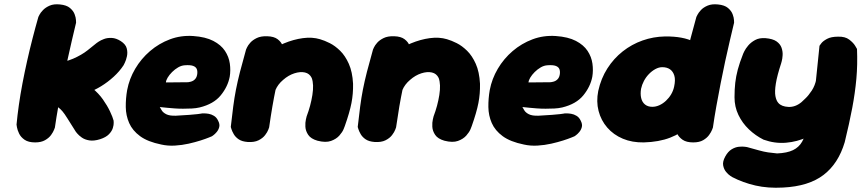

<svg xmlns="http://www.w3.org/2000/svg" viewBox="-20 -671 4065 906"><path d="M452 -14Q423 -5 401.5 -8.5Q380 -12 366 -22Q352 -32 345 -40.5Q338 -49 338 -49Q312 -90 298 -112.5Q284 -135 274.5 -146Q265 -157 255 -164.5Q245 -172 227 -182L226 -372Q284 -376 325 -394Q366 -412 393 -433.5Q420 -455 436 -468Q436 -468 445.5 -474.5Q455 -481 471 -487Q487 -493 507.5 -492Q528 -491 550 -477Q573 -462 578 -443Q583 -424 579 -405.5Q575 -387 569 -375Q563 -363 563 -363Q544 -334 516 -308.5Q488 -283 457 -264Q426 -245 396.5 -235Q367 -225 344 -226L353 -285Q388 -277 416.5 -254Q445 -231 465.5 -202Q486 -173 499 -145.5Q512 -118 516 -102Q516 -102 516.5 -92Q517 -82 512.5 -67Q508 -52 494 -37.5Q480 -23 452 -14ZM146 1Q114 1 96 -11.5Q78 -24 70 -41Q62 -58 60 -70.5Q58 -83 58 -83Q62 -126 69 -175.5Q76 -225 86 -277.5Q96 -330 108 -383.5Q120 -437 133.5 -489.5Q147 -542 161 -591Q161 -591 166 -601Q171 -611 183 -623.5Q195 -636 214.5 -644.5Q234 -653 263 -650Q294 -647 310 -633.5Q326 -620 332 -604Q338 -588 338.5 -576Q339 -564 339 -564Q330 -526 319 -479.5Q308 -433 297 -382Q286 -331 275.5 -277.5Q265 -224 255.5 -171Q246 -118 239 -69Q239 -69 235 -58.5Q231 -48 221 -34Q211 -20 192.5 -9.5Q174 1 146 1Z M741 11Q677 -2 641 -28.5Q605 -55 589.5 -90.5Q574 -126 573.5 -166Q573 -206 580 -246Q590 -299 618 -346.5Q646 -394 688 -430Q730 -466 782 -485.5Q834 -505 892 -501Q950 -497 986.5 -478Q1023 -459 1041.5 -431Q1060 -403 1064.5 -371Q1069 -339 1064 -309Q1055 -262 1021.5 -221Q988 -180 922 -164Q905 -160 885 -159Q865 -158 843.5 -158Q822 -158 802.5 -159.5Q783 -161 767.5 -162.5Q752 -164 743 -165Q734 -166 734 -166Q737 -161 743 -150.5Q749 -140 764.5 -132Q780 -124 810 -125Q849 -127 873.5 -129Q898 -131 911.5 -132.5Q925 -134 929.5 -135Q934 -136 934 -136Q934 -136 943 -136Q952 -136 964.5 -134Q977 -132 989.5 -124.5Q1002 -117 1009 -102Q1018 -85 1014.5 -71.5Q1011 -58 1002.5 -48Q994 -38 987 -33Q980 -28 980 -28Q980 -28 965.5 -22Q951 -16 926 -8Q901 0 870 7Q839 14 805.5 16Q772 18 741 11ZM763 -282 867 -283Q867 -283 870.5 -283.5Q874 -284 880 -285.5Q886 -287 892 -290.5Q898 -294 903 -300.5Q908 -307 910 -317Q913 -333 909 -344Q905 -355 891.5 -360Q878 -365 852 -363Q836 -362 820.5 -353Q805 -344 792 -331Q779 -318 771 -304.5Q763 -291 763 -282Z M1478 -7Q1447 -16 1434.5 -34.5Q1422 -53 1421 -73Q1420 -93 1423.5 -107.5Q1427 -122 1427 -122Q1446 -172 1454 -222.5Q1462 -273 1451 -303Q1441 -324 1419 -329Q1397 -334 1369 -325Q1341 -316 1316 -294Q1291 -273 1279.5 -245.5Q1268 -218 1262.5 -192Q1257 -166 1252 -150Q1246 -129 1244 -119Q1242 -109 1241 -103Q1240 -97 1236 -86Q1236 -86 1234 -77.5Q1232 -69 1224.5 -57.5Q1217 -46 1201 -37Q1185 -28 1157 -26Q1134 -25 1119.5 -37.5Q1105 -50 1097.5 -62.5Q1090 -75 1090 -75Q1083 -87 1083.5 -99.5Q1084 -112 1088.5 -131.5Q1093 -151 1098 -183Q1100 -223 1103.5 -248Q1107 -273 1114 -291Q1121 -309 1134 -326.5Q1147 -344 1168 -368Q1196 -396 1236 -422Q1276 -448 1320.5 -466.5Q1365 -485 1409 -491Q1453 -497 1490 -486Q1511 -480 1536 -467.5Q1561 -455 1585 -431.5Q1609 -408 1626 -370Q1643 -332 1646 -276Q1647 -229 1638.5 -185Q1630 -141 1607 -76Q1607 -76 1601.5 -62Q1596 -48 1581.5 -31.5Q1567 -15 1542 -6Q1517 3 1478 -7ZM1149 -1Q1122 -3 1106.5 -13.5Q1091 -24 1083 -38Q1075 -52 1072 -62Q1069 -72 1069 -72Q1075 -126 1080.5 -168Q1086 -210 1093.5 -248.5Q1101 -287 1112.5 -332Q1124 -377 1141 -437Q1141 -437 1145.5 -447Q1150 -457 1161 -469.5Q1172 -482 1191.5 -491.5Q1211 -501 1241 -500Q1273 -499 1290 -486Q1307 -473 1313 -456.5Q1319 -440 1319.5 -427.5Q1320 -415 1320 -415Q1308 -367 1298.5 -328Q1289 -289 1281 -251Q1273 -213 1265.5 -169.5Q1258 -126 1250 -70Q1250 -70 1246 -59Q1242 -48 1231 -33.5Q1220 -19 1200 -9Q1180 1 1149 -1Z M2077 -7Q2046 -16 2033.5 -34.5Q2021 -53 2020 -73Q2019 -93 2022.5 -107.5Q2026 -122 2026 -122Q2045 -172 2053 -222.5Q2061 -273 2050 -303Q2040 -324 2018 -329Q1996 -334 1968 -325Q1940 -316 1915 -294Q1890 -273 1878.5 -245.5Q1867 -218 1861.5 -192Q1856 -166 1851 -150Q1845 -129 1843 -119Q1841 -109 1840 -103Q1839 -97 1835 -86Q1835 -86 1833 -77.5Q1831 -69 1823.5 -57.5Q1816 -46 1800 -37Q1784 -28 1756 -26Q1733 -25 1718.5 -37.5Q1704 -50 1696.5 -62.5Q1689 -75 1689 -75Q1682 -87 1682.5 -99.5Q1683 -112 1687.5 -131.5Q1692 -151 1697 -183Q1699 -223 1702.5 -248Q1706 -273 1713 -291Q1720 -309 1733 -326.5Q1746 -344 1767 -368Q1795 -396 1835 -422Q1875 -448 1919.5 -466.5Q1964 -485 2008 -491Q2052 -497 2089 -486Q2110 -480 2135 -467.5Q2160 -455 2184 -431.5Q2208 -408 2225 -370Q2242 -332 2245 -276Q2246 -229 2237.5 -185Q2229 -141 2206 -76Q2206 -76 2200.5 -62Q2195 -48 2180.5 -31.5Q2166 -15 2141 -6Q2116 3 2077 -7ZM1748 -1Q1721 -3 1705.5 -13.5Q1690 -24 1682 -38Q1674 -52 1671 -62Q1668 -72 1668 -72Q1674 -126 1679.5 -168Q1685 -210 1692.5 -248.5Q1700 -287 1711.5 -332Q1723 -377 1740 -437Q1740 -437 1744.5 -447Q1749 -457 1760 -469.5Q1771 -482 1790.5 -491.5Q1810 -501 1840 -500Q1872 -499 1889 -486Q1906 -473 1912 -456.5Q1918 -440 1918.5 -427.5Q1919 -415 1919 -415Q1907 -367 1897.5 -328Q1888 -289 1880 -251Q1872 -213 1864.5 -169.5Q1857 -126 1849 -70Q1849 -70 1845 -59Q1841 -48 1830 -33.5Q1819 -19 1799 -9Q1779 1 1748 -1Z M2452 11Q2388 -2 2352 -28.5Q2316 -55 2300.5 -90.5Q2285 -126 2284.5 -166Q2284 -206 2291 -246Q2301 -299 2329 -346.5Q2357 -394 2399 -430Q2441 -466 2493 -485.5Q2545 -505 2603 -501Q2661 -497 2697.5 -478Q2734 -459 2752.5 -431Q2771 -403 2775.5 -371Q2780 -339 2775 -309Q2766 -262 2732.5 -221Q2699 -180 2633 -164Q2616 -160 2596 -159Q2576 -158 2554.5 -158Q2533 -158 2513.5 -159.5Q2494 -161 2478.5 -162.5Q2463 -164 2454 -165Q2445 -166 2445 -166Q2448 -161 2454 -150.5Q2460 -140 2475.5 -132Q2491 -124 2521 -125Q2560 -127 2584.5 -129Q2609 -131 2622.5 -132.5Q2636 -134 2640.5 -135Q2645 -136 2645 -136Q2645 -136 2654 -136Q2663 -136 2675.5 -134Q2688 -132 2700.5 -124.5Q2713 -117 2720 -102Q2729 -85 2725.5 -71.5Q2722 -58 2713.5 -48Q2705 -38 2698 -33Q2691 -28 2691 -28Q2691 -28 2676.5 -22Q2662 -16 2637 -8Q2612 0 2581 7Q2550 14 2516.5 16Q2483 18 2452 11ZM2474 -282 2578 -283Q2578 -283 2581.5 -283.5Q2585 -284 2591 -285.5Q2597 -287 2603 -290.5Q2609 -294 2614 -300.5Q2619 -307 2621 -317Q2624 -333 2620 -344Q2616 -355 2602.5 -360Q2589 -365 2563 -363Q2547 -362 2531.5 -353Q2516 -344 2503 -331Q2490 -318 2482 -304.5Q2474 -291 2474 -282Z M3018 1Q2963 2 2919 -16.5Q2875 -35 2845.5 -69Q2816 -103 2804.5 -147.5Q2793 -192 2803 -242Q2816 -301 2846 -348Q2876 -395 2918.5 -428.5Q2961 -462 3012 -480Q3063 -498 3118 -499Q3204 -500 3255 -473.5Q3306 -447 3323 -391.5Q3340 -336 3323 -250Q3313 -200 3291 -155.5Q3269 -111 3232 -76.5Q3195 -42 3142.5 -21.5Q3090 -1 3018 1ZM3058 -167Q3075 -167 3091.5 -174.5Q3108 -182 3122.5 -195.5Q3137 -209 3147 -226Q3157 -243 3161 -262Q3168 -294 3162 -314Q3156 -334 3141.5 -344Q3127 -354 3105 -354Q3089 -354 3072.5 -345Q3056 -336 3042 -321.5Q3028 -307 3018.5 -289Q3009 -271 3005 -252Q3001 -228 3005.5 -208.5Q3010 -189 3023.5 -178Q3037 -167 3058 -167ZM3251 1Q3219 1 3201 -11.5Q3183 -24 3175 -41Q3167 -58 3165 -70.5Q3163 -83 3163 -83Q3167 -126 3174 -175.5Q3181 -225 3191 -277.5Q3201 -330 3213 -383.5Q3225 -437 3238.5 -489.5Q3252 -542 3266 -591Q3266 -591 3271 -601Q3276 -611 3287.5 -623.5Q3299 -636 3319 -644.5Q3339 -653 3368 -650Q3399 -647 3415 -633.5Q3431 -620 3437 -604Q3443 -588 3443.5 -576Q3444 -564 3444 -564Q3435 -526 3424 -479.5Q3413 -433 3402 -382Q3391 -331 3380.5 -277.5Q3370 -224 3360.5 -171Q3351 -118 3344 -69Q3344 -69 3340 -58.5Q3336 -48 3326 -34Q3316 -20 3298 -9.5Q3280 1 3251 1Z M3675 214Q3604 218 3545 204.5Q3486 191 3436 165Q3436 165 3426.5 159Q3417 153 3406.5 140.5Q3396 128 3392.5 110Q3389 92 3402 68Q3415 44 3432.5 33.5Q3450 23 3467 21.5Q3484 20 3494.5 21.5Q3505 23 3505 23Q3538 32 3561 38.5Q3584 45 3604 48Q3624 51 3647 53Q3694 51 3722 37.5Q3750 24 3765 -2.5Q3780 -29 3788 -70Q3805 -138 3814.5 -186.5Q3824 -235 3828.5 -275Q3833 -315 3837 -357.5Q3841 -400 3847 -455Q3847 -455 3855 -466Q3863 -477 3882.5 -487.5Q3902 -498 3935 -498Q3968 -499 3987.5 -484Q4007 -469 4015.5 -454.5Q4024 -440 4024 -440Q4027 -366 4021 -299.5Q4015 -233 4001.5 -161.5Q3988 -90 3966 0Q3936 101 3866 154.5Q3796 208 3675 214ZM3583 -12Q3545 -31 3514 -60.5Q3483 -90 3464.5 -128.5Q3446 -167 3446 -212Q3446 -250 3449.5 -280.5Q3453 -311 3461.5 -343Q3470 -375 3487 -418Q3487 -418 3492.5 -429.5Q3498 -441 3510.5 -456Q3523 -471 3543 -482Q3563 -493 3592 -491Q3627 -488 3644.5 -475.5Q3662 -463 3668 -445.5Q3674 -428 3673 -411Q3672 -394 3669 -383Q3666 -372 3666 -372Q3647 -314 3641 -276.5Q3635 -239 3639 -217.5Q3643 -196 3653 -185Q3668 -168 3700.5 -166.5Q3733 -165 3762 -189Q3766 -193 3780.5 -206.5Q3795 -220 3810.5 -243.5Q3826 -267 3832 -298L3976 -325Q3973 -244 3946.5 -183Q3920 -122 3873 -78Q3837 -46 3789.5 -24Q3742 -2 3689 2.5Q3636 7 3583 -12Z"/></svg>

Font: Sour Gummy Black
Style: Italic
Weight: 900
Italic angle: -11.3°
Designer: Stefie Justprince
Foundry: Eifetstype
Version: Version 1.000